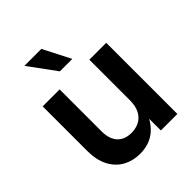

<svg xmlns="http://www.w3.org/2000/svg" viewBox="-208 -863 997 997"><g transform="rotate(-45 291.0 -364.0)"><path d="M241.7 9.8Q187.5 9.8 145.8 -13.9Q104 -37.6 80.6 -83.3Q57.1 -128.9 57.1 -194.8V-522.5H181.6V-214.4Q181.6 -158.2 209.2 -128.4Q236.8 -98.6 286.1 -98.6Q318.8 -98.6 344.5 -112.1Q370.1 -125.5 385 -153.6Q399.9 -181.6 399.9 -224.6V-522.5H523.9V0H402.8L402.3 -131.8H423.3Q398.9 -63 353.8 -26.6Q308.6 9.8 241.7 9.8ZM249 -587.9 138.7 -738.3H263.2L340.3 -587.9Z"/></g></svg>

Font: Inter 28pt SemiBold
Style: Regular
Weight: 600
Designer: Rasmus Andersson
Foundry: rsms
Version: Version 4.001;git-66647c0bb